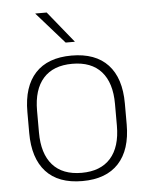

<svg xmlns="http://www.w3.org/2000/svg" viewBox="-51 -723 608 778"><g transform="rotate(-5 253.0 -334.5)"><path d="M253 12Q155.5 12 105.2 -43Q55 -98 55 -201V-286.5Q55 -389.5 105.5 -444Q156 -498.5 253 -498.5Q350 -498.5 400.8 -444Q451.5 -389.5 451.5 -286.5V-201Q451.5 -98 400.8 -43Q350 12 253 12ZM253 -21.5Q330 -21.5 370.8 -67.2Q411.5 -113 411.5 -199.5V-288Q411.5 -374 371 -419.5Q330.5 -465 253 -465Q175.5 -465 135 -419.5Q94.5 -374 94.5 -288V-199.5Q94.5 -113 135 -67.2Q175.5 -21.5 253 -21.5ZM168 -681 271 -554V-553H234L122 -680V-681Z"/></g></svg>

Font: Anek Bangla ExtraLight
Style: Regular
Weight: 250
Designer: Sulekha Rajkumar (Bangla), Yesha Goshar (Latin)
Foundry: Ek Type
Version: Version 1.003